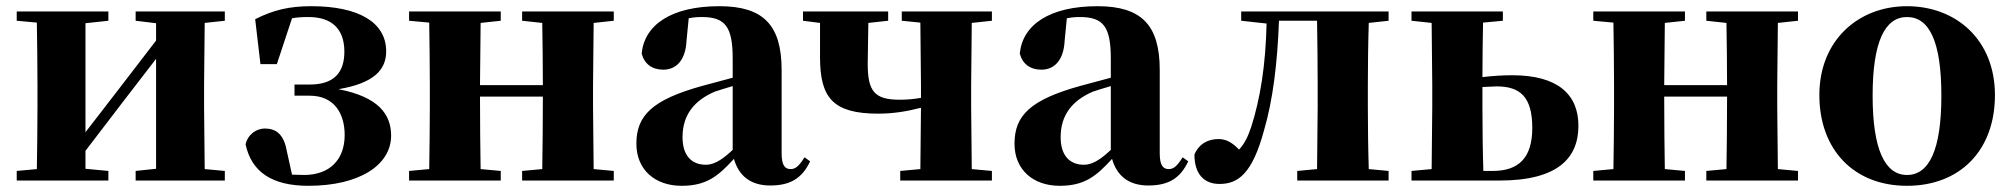

<svg xmlns="http://www.w3.org/2000/svg" viewBox="-20 -583 6497 620"><path d="M418 -516 484 -508V-452L351 -279L256 -156V-508L330 -516V-546H34V-516L99 -510C100 -451 101 -364 101 -308V-238C101 -182 100 -95 99 -37L34 -31V0H330V-31L256 -38V-96L383 -262L484 -393V-38L418 -31V0H706V-31L641 -37L639 -238V-308L641 -509L706 -516V-546H418Z M976 17C1142 17 1243 -51 1243 -145C1243 -214 1202 -270 1073 -295C1186 -314 1228 -357 1227 -419C1226 -510 1140 -563 985 -563C915 -563 863 -551 804 -521L821 -376H874L923 -524C939 -527 956 -528 976 -528C1050 -528 1091 -491 1092 -419C1093 -348 1058 -310 980 -310H931V-274H980C1062 -274 1093 -213 1093 -147C1093 -68 1045 -18 962 -18L923 -19L906 -96C896 -153 868 -168 835 -168C810 -168 781 -151 773 -117C792 -28 858 17 976 17Z M1666 -516 1731 -509C1732 -454 1733 -371 1733 -308H1530L1532 -509L1597 -516V-546H1301V-516L1366 -510C1367 -451 1368 -364 1368 -308V-238C1368 -182 1367 -95 1366 -37L1301 -31V0H1597V-31L1532 -37C1531 -95 1530 -186 1530 -271H1733C1733 -186 1732 -95 1731 -37L1666 -31V0H1962V-31L1897 -37L1895 -238V-308L1897 -509L1962 -516V-546H1666Z M2467 16C2532 16 2570 -7 2596 -62L2578 -75C2559 -45 2548 -37 2533 -37C2514 -37 2504 -50 2504 -88V-357C2504 -502 2445 -563 2303 -563C2148 -563 2061 -503 2052 -410C2061 -376 2086 -358 2122 -358C2160 -358 2194 -384 2197 -453L2204 -524C2219 -527 2232 -528 2246 -528C2322 -528 2346 -497 2346 -393V-332L2249 -306C2086 -261 2035 -210 2035 -119C2035 -35 2095 17 2181 17C2261 17 2299 -14 2350 -70C2365 -17 2402 16 2467 16ZM2346 -99C2305 -60 2280 -51 2259 -51C2214 -51 2184 -80 2184 -140C2184 -213 2223 -259 2288 -287C2302 -292 2323 -298 2346 -305Z M2892 -516 2952 -510 2954 -308V-267C2931 -263 2910 -261 2885 -261C2804 -261 2782 -288 2782 -377L2784 -509L2848 -516V-546H2573V-516L2628 -509V-398C2628 -267 2670 -216 2816 -216C2867 -216 2911 -224 2954 -235L2952 -37L2887 -31V0H3183V-31L3118 -37L3116 -238V-308L3118 -509L3183 -516V-546H2892Z M3688 16C3753 16 3791 -7 3817 -62L3799 -75C3780 -45 3769 -37 3754 -37C3735 -37 3725 -50 3725 -88V-357C3725 -502 3666 -563 3524 -563C3369 -563 3282 -503 3273 -410C3282 -376 3307 -358 3343 -358C3381 -358 3415 -384 3418 -453L3425 -524C3440 -527 3453 -528 3467 -528C3543 -528 3567 -497 3567 -393V-332L3470 -306C3307 -261 3256 -210 3256 -119C3256 -35 3316 17 3402 17C3482 17 3520 -14 3571 -70C3586 -17 3623 16 3688 16ZM3567 -99C3526 -60 3501 -51 3480 -51C3435 -51 3405 -80 3405 -140C3405 -213 3444 -259 3509 -287C3523 -292 3544 -298 3567 -305Z M4232 0H4464V-31L4400 -37C4398 -95 4397 -182 4397 -238V-308C4397 -364 4398 -451 4400 -509L4464 -516V-546H3988V-516L4070 -507C4067 -374 4050 -265 4020 -172C4009 -139 3997 -117 3981 -100C3960 -122 3940 -134 3915 -134C3881 -134 3852 -119 3837 -84C3837 -20 3869 11 3918 11C3978 11 4024 -22 4062 -163C4090 -259 4105 -377 4110 -516H4233C4234 -458 4235 -367 4235 -308V-238L4233 -37L4169 -31V0Z M4538 0H4822C5011 0 5077 -73 5077 -177C5077 -279 5009 -340 4864 -340C4833 -340 4800 -338 4767 -334C4767 -388 4768 -459 4769 -510L4833 -516V-546H4538V-516L4603 -509L4605 -308V-238L4603 -37L4538 -31ZM4767 -302 4813 -304C4888 -304 4928 -271 4928 -170C4928 -73 4884 -31 4800 -31H4770C4768 -89 4767 -180 4767 -238Z M5490 -516 5555 -509C5556 -454 5557 -371 5557 -308H5354L5356 -509L5421 -516V-546H5125V-516L5190 -510C5191 -451 5192 -364 5192 -308V-238C5192 -182 5191 -95 5190 -37L5125 -31V0H5421V-31L5356 -37C5355 -95 5354 -186 5354 -271H5557C5557 -186 5556 -95 5555 -37L5490 -31V0H5786V-31L5721 -37L5719 -238V-308L5721 -509L5786 -516V-546H5490Z M6138 17C6309 17 6422 -97 6422 -276C6422 -455 6296 -563 6138 -563C5981 -563 5855 -453 5855 -276C5855 -100 5966 17 6138 17ZM6138 -18C6067 -18 6027 -100 6027 -274C6027 -449 6067 -528 6138 -528C6210 -528 6249 -449 6249 -274C6249 -100 6210 -18 6138 -18Z"/></svg>

Font: Noto Serif SC Black
Style: Regular
Weight: 900
Designer: Ryoko NISHIZUKA 西塚涼子 (kana & ideographs); Frank Grießhammer (Latin, Greek & Cyrillic); Wenlong ZHANG 张文龙 (bopomofo); San
Foundry: Adobe
Version: Version 2.001;hotconv 1.1.0;makeotfexe 2.6.0